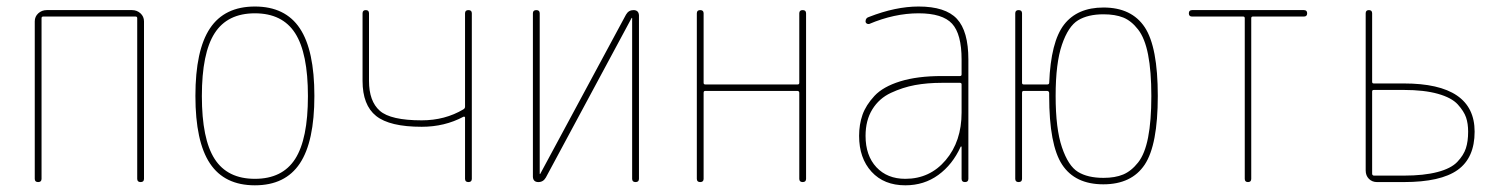

<svg xmlns="http://www.w3.org/2000/svg" viewBox="-20 -550 4540 580"><path d="M85 -9.8V-485.4Q85 -500 95.7 -509.8Q106.4 -519.5 121.1 -519.5H378.9Q393.6 -519.5 404.3 -509.8Q415 -500 415 -485.4V-9.8Q415 0 404.8 0Q394.5 0 394.5 -9.8V-495.1Q394.5 -500 389.6 -500H110.4Q105.5 -500 105.5 -495.1V-9.8Q105.5 0 95.2 0Q85 0 85 -9.8Z M871.6 -449.7Q833 -509.8 750 -509.8Q667 -509.8 628.4 -449.7Q589.8 -389.6 589.8 -259.8Q589.8 -129.9 628.4 -69.8Q667 -9.8 750 -9.8Q833 -9.8 871.6 -69.8Q910.2 -129.9 910.2 -259.8Q910.2 -389.6 871.6 -449.7ZM885.7 -56.2Q841.8 9.8 750 9.8Q658.2 9.8 614.3 -56.2Q570.3 -122.1 570.3 -260.3Q570.3 -398.4 614.3 -464.4Q658.2 -530.3 750 -530.3Q841.8 -530.3 885.7 -464.4Q929.7 -398.4 929.7 -260.3Q929.7 -122.1 885.7 -56.2Z M1253.9 -167Q1157.2 -167 1116.2 -199.7Q1075.2 -232.4 1075.2 -305.7V-509.8Q1075.2 -519.5 1085 -519.5Q1094.7 -519.5 1094.7 -509.8V-305.7Q1094.7 -244.1 1127.4 -215.3Q1160.2 -186.5 1253.9 -186.5Q1324.2 -186.5 1379.9 -219.7Q1384.8 -222.7 1384.8 -227.5V-509.8Q1384.8 -519.5 1395 -519.5Q1405.3 -519.5 1405.3 -509.8V-9.8Q1405.3 0 1395 0Q1384.8 0 1384.8 -9.8V-195.3Q1384.8 -196.3 1383.3 -197.3Q1381.8 -198.2 1379.9 -197.3Q1323.2 -167 1253.9 -167Z M1606.4 0Q1590.8 0 1589.8 -15.6V-509.8Q1589.8 -519.5 1600.1 -519.5Q1610.4 -519.5 1610.4 -509.8V-25.4Q1610.4 -24.4 1611.3 -24.4Q1612.3 -24.4 1612.3 -25.4L1871.1 -505.9Q1878.9 -519.5 1893.6 -519.5Q1909.2 -519.5 1910.2 -503.9V-9.8Q1910.2 0 1899.9 0Q1889.6 0 1889.6 -9.8V-495.1Q1889.6 -496.1 1888.7 -496.1Q1887.7 -496.1 1887.7 -495.1L1628.9 -13.7Q1621.1 0 1606.4 0Z M2085 -9.8V-509.8Q2085 -519.5 2095.2 -519.5Q2105.5 -519.5 2105.5 -509.8V-299.8Q2105.5 -294.9 2110.4 -294.9H2389.6Q2394.5 -294.9 2394.5 -299.8V-509.8Q2394.5 -519.5 2404.8 -519.5Q2415 -519.5 2415 -509.8V-9.8Q2415 0 2404.8 0Q2394.5 0 2394.5 -9.8V-269.5Q2394.5 -274.4 2389.6 -275.4H2110.4Q2105.5 -275.4 2105.5 -269.5V-9.8Q2105.5 0 2095.2 0Q2085 0 2085 -9.8Z M2884.8 -210V-294.9Q2884.8 -299.8 2879.9 -299.8H2825.2Q2781.2 -299.8 2744.1 -293Q2707 -286.1 2671.4 -269.5Q2635.7 -252.9 2615.2 -219.7Q2594.7 -186.5 2594.7 -139.6Q2594.7 -80.1 2627.4 -44.9Q2660.2 -9.8 2714.8 -9.8Q2789.1 -9.8 2836.9 -66.4Q2884.8 -123 2884.8 -210ZM2879.9 -320.3Q2884.8 -320.3 2884.8 -325.2V-370.1Q2884.8 -447.3 2856 -478.5Q2827.1 -509.8 2754.9 -509.8Q2681.6 -509.8 2605.5 -477.5Q2601.6 -476.6 2598.1 -479Q2594.7 -481.4 2594.7 -485.4Q2594.7 -496.1 2605.5 -499Q2685.5 -530.3 2754.9 -530.3Q2835.9 -530.3 2870.6 -493.2Q2905.3 -456.1 2905.3 -370.1V-9.8Q2905.3 0 2895 0Q2884.8 0 2884.8 -9.8V-106.4Q2884.8 -107.4 2883.8 -107.4Q2881.8 -107.4 2881.8 -106.4Q2857.4 -52.7 2814.5 -21.5Q2771.5 9.8 2714.8 9.8Q2650.4 9.8 2612.8 -31.2Q2575.2 -72.3 2575.2 -139.6Q2575.2 -173.8 2585.4 -203.1Q2595.7 -232.4 2621.6 -260.3Q2647.5 -288.1 2699.2 -304.2Q2751 -320.3 2825.2 -320.3Z M3313.5 -506.8Q3266.6 -506.8 3236.8 -488.8Q3207 -470.7 3188 -415Q3168.9 -359.4 3168.9 -260.3Q3168.9 -161.1 3188 -105Q3207 -48.8 3236.3 -30.8Q3265.6 -12.7 3313.5 -12.7Q3348.6 -12.7 3373 -22.9Q3397.5 -33.2 3418 -59.1Q3438.5 -85 3448.2 -134.8Q3458 -184.6 3458 -259.8Q3458 -335 3448.2 -384.8Q3438.5 -434.6 3418 -460.9Q3397.5 -487.3 3373 -497.1Q3348.6 -506.8 3313.5 -506.8ZM3046.9 -9.8V-509.8Q3046.9 -519.5 3057.1 -519.5Q3067.4 -519.5 3067.4 -509.8V-299.8Q3067.4 -294.9 3072.3 -294.9H3143.6Q3148.4 -294.9 3149.4 -298.8Q3154.3 -423.8 3194.3 -475.6Q3234.4 -527.3 3313.5 -527.3Q3398.4 -527.3 3438 -467.8Q3477.5 -408.2 3477.5 -260.3Q3477.5 -112.3 3438 -52.7Q3398.4 6.8 3313 6.8Q3227.5 6.8 3188.5 -52.7Q3149.4 -112.3 3149.4 -259.8V-268.6Q3149.4 -274.4 3143.6 -275.4H3072.3Q3067.4 -275.4 3067.4 -269.5V-9.8Q3067.4 0 3057.1 0Q3046.9 0 3046.9 -9.8Z M3581.1 -500Q3571.3 -500 3571.3 -509.8Q3571.3 -519.5 3581.1 -519.5H3918.9Q3928.7 -519.5 3928.7 -509.8Q3928.7 -500 3918.9 -500H3764.6Q3759.8 -500 3759.8 -495.1V-9.8Q3759.8 0 3750 0Q3740.2 0 3740.2 -9.8V-495.1Q3740.2 -500 3735.4 -500Z M4125 -273.4V-25.4Q4125 -20.5 4129.9 -19.5H4220.7Q4281.2 -19.5 4322.3 -30.3Q4363.3 -41 4382.3 -61Q4401.4 -81.1 4408.2 -102.1Q4415 -123 4415 -152.3Q4415 -176.8 4408.7 -195.3Q4402.3 -213.9 4383.8 -234.4Q4365.2 -254.9 4323.7 -266.6Q4282.2 -278.3 4220.7 -278.3H4129.9Q4125 -278.3 4125 -273.4ZM4139.6 0Q4125 0 4115.2 -9.8Q4105.5 -19.5 4105.5 -35.2V-509.8Q4105.5 -519.5 4115.2 -519.5Q4125 -519.5 4125 -509.8V-302.7Q4125 -297.9 4129.9 -297.9H4220.7Q4434.6 -297.9 4434.6 -152.3Q4434.6 -73.2 4383.3 -36.6Q4332 0 4220.7 0Z"/></svg>

Font: Rounded-L Mgen+ 2m thin
Style: Regular
Weight: 100
Designer: [Source Han Sans]
Ryoko NISHIZUKA  (kana & ideographs); Paul D. Hunt (Latin, Greek & Cyrillic); Wenlong ZHANG  (bopomofo
Version: Version 1.059.20150602